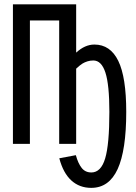

<svg xmlns="http://www.w3.org/2000/svg" viewBox="-20 -679 640 906"><path d="M41 0V-658.7H339.4V-430.7Q380.9 -468.8 425.3 -468.8Q500.5 -468.8 538.1 -391.8Q575.7 -314.9 575.7 -150.9Q575.7 29.8 535.2 118.7Q494.6 207.5 410.6 207.5Q355 207.5 316.7 172.6Q278.3 137.7 259.8 67.9L337.9 53.2Q348.6 92.3 365.5 113.5Q382.3 134.8 411.1 134.8Q456.5 134.8 476.3 68.4Q496.1 2 496.1 -150.9Q496.1 -278.8 477.5 -336.2Q459 -393.6 420.4 -393.6Q405.3 -393.6 392.3 -389.4Q379.4 -385.3 368.9 -378.9Q358.4 -372.6 339.4 -355V0H259.3V-582.5H121.1V0Z"/></svg>

Font: Liberation Mono
Style: Regular
Weight: 400
Monospace: yes
Designer: Steve Matteson
Foundry: Ascender Corporation
Version: Version 2.1.5